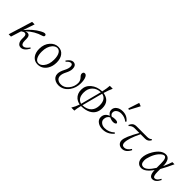

<svg xmlns="http://www.w3.org/2000/svg" viewBox="226 -2160 3630 3630"><g transform="rotate(45 2041.5 -344.5)"><path d="M262.7 -481.4 185.1 -251.5Q301.8 -395 441.9 -471.7Q493.7 -499.5 516.1 -499.5Q554.7 -499.5 554.7 -467.3Q554.7 -442.9 519 -432.6Q356.9 -386.2 229 -262.7Q258.8 -274.9 278.8 -274.9Q348.1 -274.9 348.1 -176.8V-130.9Q348.1 -34.7 405.8 -34.7Q457 -34.7 516.1 -117.7L533.7 -103Q467.8 16.1 385.7 16.1Q335.9 16.1 309.1 -28.8Q288.1 -63.5 288.1 -116.7V-168.9Q288.1 -237.8 240.7 -237.8Q215.3 -237.8 174.8 -207.5L109.9 -2H47.9L195.8 -481.4Z M881.8 -499.5Q972.2 -499.5 1022.9 -429.7Q1068.8 -367.2 1068.8 -266.6Q1068.8 -164.1 1022 -89.8Q954.6 16.1 835 16.1Q752 16.1 700.7 -46.9Q649.9 -111.3 649.9 -215.8Q649.9 -342.8 724.1 -424.3Q791.5 -499.5 881.8 -499.5ZM883.8 -470.7Q831.5 -470.7 787.6 -420.4Q721.7 -344.2 721.7 -212.9Q721.7 -134.3 742.7 -85Q772.5 -11.7 833.5 -11.7Q885.7 -11.7 929.7 -61.5Q995.6 -138.2 995.6 -269.5Q995.6 -370.6 961.4 -423.8Q931.2 -470.7 883.8 -470.7Z M1158.7 -410.6Q1222.2 -499.5 1278.8 -499.5Q1366.7 -499.5 1366.7 -390.6Q1366.7 -335.4 1325.7 -256.3Q1290.5 -188 1290.5 -136.7Q1290.5 -86.4 1322.8 -58.6Q1356.9 -28.8 1417.5 -28.8Q1501 -28.8 1563 -101.6Q1629.9 -179.7 1629.9 -280.8Q1629.9 -341.8 1583 -390.6Q1549.8 -423.3 1549.8 -450.7Q1549.8 -499.5 1590.8 -499.5Q1623 -499.5 1644 -457.5Q1669.9 -405.8 1669.9 -314.5Q1669.9 -191.9 1604 -98.6Q1522.5 16.1 1391.6 16.1Q1344.7 16.1 1304.7 -3.9Q1226.6 -43 1226.6 -128.9Q1226.6 -187 1273.4 -276.9Q1308.6 -343.8 1308.6 -395.5Q1308.6 -453.6 1266.6 -453.6Q1225.6 -453.6 1176.8 -395.5Z M1865.2 140.6Q1908.2 73.2 1936.5 -12.2Q1870.1 -25.9 1826.2 -63.5Q1757.3 -125 1757.3 -229.5Q1757.3 -339.8 1842.3 -411.6Q1929.2 -484.9 2062.5 -489.3Q2086.4 -595.7 2089.4 -665.5H2167.5Q2134.8 -596.2 2101.6 -486.3Q2289.6 -456.1 2289.6 -266.6Q2289.6 -115.7 2163.6 -49.3Q2089.4 -10.7 1974.1 -9.3Q1950.2 84.5 1946.3 140.6ZM2055.2 -459.5Q1951.2 -456.5 1890.1 -392.6Q1829.1 -331.5 1829.1 -226.6Q1829.1 -71.3 1946.3 -41.5ZM2092.3 -457.5 1982.4 -38.6Q2100.6 -43 2162.1 -110.4Q2216.3 -170.4 2216.3 -270.5Q2216.3 -432.1 2092.3 -457.5Z M2710.9 -830.1 2775.9 -805.2 2666.5 -599.1 2638.7 -609.9ZM2796.9 -91.8Q2705.1 16.1 2572.8 16.1Q2502 16.1 2451.7 -14.6Q2385.7 -55.2 2385.7 -124Q2385.7 -224.1 2490.7 -264.6Q2428.7 -302.7 2428.7 -362.8Q2428.7 -425.3 2480 -462.4Q2528.8 -499.5 2605 -499.5Q2721.7 -499.5 2791.5 -408.7L2774.9 -391.6Q2707 -448.7 2613.8 -448.7Q2548.3 -448.7 2507.8 -409.7Q2481.9 -383.8 2481.9 -345.7Q2481.9 -304.2 2526.9 -278.8Q2565.9 -291 2606.4 -291Q2682.6 -291 2682.6 -255.9Q2682.6 -247.1 2672.9 -239.7Q2650.9 -223.6 2617.7 -223.6Q2568.4 -223.6 2517.6 -250Q2451.7 -215.3 2451.7 -133.8Q2451.7 -93.8 2483.9 -64.9Q2523.4 -29.8 2583.5 -29.8Q2696.8 -29.8 2778.8 -108.9Z M2861.8 -391.6Q2881.3 -432.1 2898.9 -449.7Q2930.7 -481.4 2987.8 -481.4H3271Q3336.9 -481.4 3360.8 -514.6L3378.9 -499.5Q3343.3 -429.7 3270 -429.7H3147.9Q3041.5 -212.4 3041.5 -103Q3041.5 -30.8 3106.4 -30.8Q3174.3 -30.8 3230 -119.1L3248 -103Q3189 16.1 3089.8 16.1Q3043.9 16.1 3011.7 -9.8Q2974.6 -41 2974.6 -95.7Q2974.6 -186.5 3114.7 -429.7H2984.9Q2921.9 -429.7 2878.9 -377.9Z M4042 -99.1Q3988.3 16.1 3902.8 16.1Q3818.4 16.1 3814 -138.7Q3707.5 16.1 3606.9 16.1Q3543 16.1 3506.8 -31.7Q3478 -71.8 3478 -128.9Q3478 -226.1 3544.9 -339.8Q3642.1 -499.5 3758.8 -499.5Q3874.5 -499.5 3876 -302.7Q3928.7 -419.4 3945.8 -481.4H4002.9Q3946.8 -353 3876 -227.1V-154.8Q3876 -26.9 3924.8 -26.9Q3979.5 -26.9 4022 -112.8ZM3812 -194.8V-313.5Q3812 -463.9 3752.9 -463.9Q3710.4 -463.9 3649.9 -393.1Q3604 -337.9 3573.7 -254.9Q3545.9 -180.7 3545.9 -129.9Q3545.9 -26.9 3623 -26.9Q3709 -26.9 3812 -194.8Z"/></g></svg>

Font: I.MingCP
Style: Regular
Weight: 400
Designer: I.Font Project
Version: Version 8.000; Sep 06, 2022